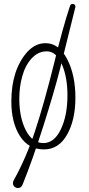

<svg xmlns="http://www.w3.org/2000/svg" viewBox="-20 -743 446 965"><path d="M92 -360Q77 -308 77 -246Q77 -152 110 -88Q143 -24 198 -24Q253 -24 286 -93.5Q319 -163 319 -264Q319 -357 290.5 -421Q262 -485 215 -485Q172 -485 139.5 -450Q107 -415 92 -360ZM359 -252Q359 -140 317 -66Q275 8 201 8Q123 8 80 -59.5Q37 -127 37 -233Q37 -391 117 -482Q158 -526 209 -526Q276 -526 317.5 -446Q359 -366 359 -252ZM45 178Q45 170 49 163Q111 52 156 -84Q201 -220 252 -425Q294 -599 332 -714Q335 -723 345 -723Q359 -723 359 -709V-707Q358 -706 358 -704Q291 -433 281 -394Q252 -280 198 -110Q144 60 93 186Q86 202 70 202Q60 202 52.5 195Q45 188 45 178Z"/></svg>

Font: Neythal
Style: Regular
Weight: 400
Designer: Tharique Azeez
Foundry: Tharique Azeez
Version: Version 0.44